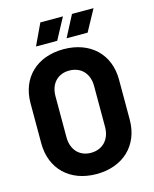

<svg xmlns="http://www.w3.org/2000/svg" viewBox="-130 -971 854 1067"><g transform="rotate(-15 297.0 -437.5)"><path d="M292 10C445 10 547 -87 547 -235V-465C547 -612 445 -708 292 -708C139 -708 38 -612 38 -465V-235C38 -87 139 10 292 10ZM149 -762H271L337 -885H207ZM182 -231V-467C182 -538 225 -585 292 -585C360 -585 404 -538 404 -467V-231C404 -160 360 -112 292 -112C225 -112 182 -160 182 -231ZM325 -762H446L513 -885H389Z"/></g></svg>

Font: Vanilla Cream Black
Style: Regular
Weight: 900
Designer: Jeremy Tribby, Jinavaṁso
Foundry: Tribby Type
Version: Version 1.422;Glyphs 3.1.2 (3151)